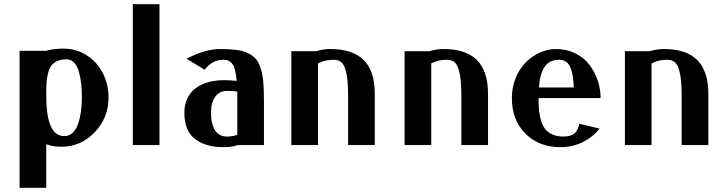

<svg xmlns="http://www.w3.org/2000/svg" viewBox="-20 -680 3408 900"><path d="M196.8 -3.9V200.2H71.8V-441.9H195.8Q231.4 -452.1 276.9 -452.1Q337.9 -452.1 386.7 -420.7Q435.5 -389.2 462.2 -336.9Q488.8 -284.7 488.8 -222.2Q488.8 -127.9 424.1 -60.1Q359.4 7.8 267.1 7.8Q228 7.8 196.8 -3.9ZM196.8 -246.1Q196.8 -223.6 197.3 -205.6Q197.8 -187.5 200 -165.5Q202.1 -143.6 205.8 -127Q209.5 -110.4 215.8 -93.8Q222.2 -77.1 231 -66.2Q239.7 -55.2 252.9 -48.6Q266.1 -42 282.2 -42Q304.7 -42 321 -57.9Q337.4 -73.7 346.4 -100.6Q355.5 -127.4 359.6 -157.7Q363.8 -188 363.8 -222.2Q363.8 -257.3 360.6 -286.6Q357.4 -315.9 349.9 -343.3Q342.3 -370.6 327.6 -386.2Q313 -401.9 292 -401.9Q267.6 -401.9 250.2 -394.5Q232.9 -387.2 222.7 -375Q212.4 -362.8 206.5 -342Q200.7 -321.3 198.7 -299.6Q196.8 -277.8 196.8 -246.1Z M727.5 -660.2V0H602.5V-660.2Z M854.5 -404.8Q941.4 -450.2 1012.2 -450.2Q1057.6 -450.2 1088.9 -446Q1120.1 -441.9 1143.8 -430.2Q1167.5 -418.5 1181.2 -401.6Q1194.8 -384.8 1203.4 -355Q1211.9 -325.2 1214.6 -290.3Q1217.3 -255.4 1217.3 -202.1V0H1094.2Q1068.4 9.8 1028.3 9.8Q943.4 9.8 893.8 -28.6Q844.2 -66.9 844.2 -151.9Q844.2 -186.5 856 -213.6Q867.7 -240.7 886 -257.3Q904.3 -273.9 929.2 -284.9Q954.1 -295.9 978.3 -300Q1002.4 -304.2 1028.3 -304.2Q1056.2 -304.2 1089.4 -300.8Q1085 -355.5 1070.8 -377.7Q1056.6 -399.9 1027.3 -399.9Q974.6 -399.9 939.5 -353ZM1092.3 -47.9V-224.1V-251Q1068.4 -253.9 1043.5 -253.9Q1010.7 -253.9 990 -228Q969.2 -202.1 969.2 -151.9Q969.2 -98.6 988 -69.3Q1006.8 -40 1043.5 -40Q1069.8 -40 1092.3 -47.9Z M1461.9 -439.9Q1495.6 -450.2 1527.8 -450.2Q1633.3 -450.2 1685.1 -398.4Q1736.8 -346.7 1736.8 -240.2V0H1611.8V-228Q1611.8 -296.9 1604 -335Q1596.2 -373 1582 -386.5Q1567.9 -399.9 1543 -399.9Q1503.9 -399.9 1470.7 -382.8V0H1345.7V-439.9Z M1992.7 -439.9Q2026.4 -450.2 2058.6 -450.2Q2164.1 -450.2 2215.8 -398.4Q2267.6 -346.7 2267.6 -240.2V0H2142.6V-228Q2142.6 -296.9 2134.8 -335Q2127 -373 2112.8 -386.5Q2098.6 -399.9 2073.7 -399.9Q2034.7 -399.9 2001.5 -382.8V0H1876.5V-439.9Z M2504.4 -220.2Q2504.4 -185.1 2507.3 -158.9Q2510.3 -132.8 2517.8 -109.6Q2525.4 -86.4 2538.3 -71.8Q2551.3 -57.1 2572 -48.6Q2592.8 -40 2620.6 -40Q2656.7 -40 2673.3 -54.9Q2689.9 -69.8 2695.3 -100.1L2790.5 -77.1Q2758.8 -37.1 2711.7 -13.7Q2664.6 9.8 2605.5 9.8Q2506.8 9.8 2443.1 -53.5Q2379.4 -116.7 2379.4 -220.2Q2379.4 -271 2397.5 -314.9Q2415.5 -358.9 2444.8 -387.9Q2474.1 -417 2511 -433.6Q2547.9 -450.2 2585.4 -450.2Q2635.7 -450.2 2676.8 -429.9Q2717.8 -409.7 2742.9 -376.2Q2768.1 -342.8 2781.7 -302.5Q2795.4 -262.2 2795.4 -220.2ZM2506.3 -270H2669.4Q2668.5 -300.8 2665 -322.3Q2661.6 -343.8 2654.3 -362.5Q2647 -381.3 2633.5 -390.6Q2620.1 -399.9 2600.6 -399.9Q2555.2 -399.9 2533 -366.9Q2510.7 -334 2506.3 -270Z M3025.4 -439.9Q3059.1 -450.2 3091.3 -450.2Q3196.8 -450.2 3248.5 -398.4Q3300.3 -346.7 3300.3 -240.2V0H3175.3V-228Q3175.3 -296.9 3167.5 -335Q3159.7 -373 3145.5 -386.5Q3131.3 -399.9 3106.4 -399.9Q3067.4 -399.9 3034.2 -382.8V0H2909.2V-439.9Z"/></svg>

Font: Pfennig
Style: Bold
Weight: 700
Version: Version 20120410 ; ttfautohint (v0.8)